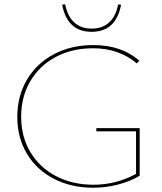

<svg xmlns="http://www.w3.org/2000/svg" viewBox="-20 -874 759 899"><path d="M271 -852 285 -854Q296 -798 327.5 -769Q359 -740 409 -740Q459 -740 491 -769Q523 -798 533 -853L547 -852Q523 -725 409 -725Q295 -725 271 -852ZM634 -274V-51Q588 -24 531.5 -9.5Q475 5 416 5Q314 5 233 -36.5Q152 -78 106.5 -153.5Q61 -229 61 -327Q61 -424 106 -500.5Q151 -577 232 -620Q313 -663 417 -663Q549 -663 632 -590L621 -577Q536 -648 416 -648Q317 -648 240.5 -607Q164 -566 121.5 -493Q79 -420 79 -328Q79 -234 122.5 -161.5Q166 -89 243 -49Q320 -9 418 -9Q524 -9 617 -60V-259H431V-274Z"/></svg>

Font: Ysabeau SC Thin
Style: Regular
Weight: 200
Designer: Christian Thalmann (Catharsis Fonts)
Version: Version 0.003